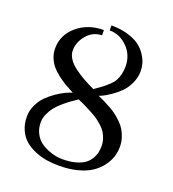

<svg xmlns="http://www.w3.org/2000/svg" viewBox="-129 -790 812 901"><g transform="rotate(20 277.0 -339.5)"><path d="M117.2 -149.9Q117.2 -120.1 129.2 -96.7Q141.1 -73.2 158.4 -59.8Q175.8 -46.4 198 -37.4Q220.2 -28.3 238 -25.1Q255.9 -22 271 -22Q309.1 -22 337.6 -30Q366.2 -38.1 382.3 -50.3Q398.4 -62.5 408.2 -79.6Q418 -96.7 420.9 -111.6Q423.8 -126.5 423.8 -143.1Q423.8 -161.6 418.2 -178.5Q412.6 -195.3 404.3 -208.5Q396 -221.7 380.9 -235.1Q365.7 -248.5 353.3 -257.3Q340.8 -266.1 319.3 -277.3L285.2 -294.9Q271.5 -301.8 248 -312Q228 -298.8 213.6 -288.3Q199.2 -277.8 179.4 -260.7Q159.7 -243.7 147.5 -227.8Q135.3 -211.9 126.2 -191.2Q117.2 -170.4 117.2 -149.9ZM401.9 -532.2Q401.9 -588.4 363.5 -627.2Q325.2 -666 273.9 -666V-690.9Q320.8 -690.9 357.7 -679.7Q394.5 -668.5 416.3 -651.9Q438 -635.3 451.9 -613.5Q465.8 -591.8 470.9 -572.8Q476.1 -553.7 476.1 -536.1Q476.1 -503.4 461.9 -473.6Q447.8 -443.8 428.5 -424.8Q409.2 -405.8 386.5 -390.4Q363.8 -375 350.3 -368.4Q336.9 -361.8 330.1 -359.9Q348.1 -352.1 361.3 -345.7Q374.5 -339.4 394.3 -328.4Q414.1 -317.4 428 -306.9Q441.9 -296.4 457.8 -281Q473.6 -265.6 483.2 -249.5Q492.7 -233.4 499.3 -212.6Q505.9 -191.9 505.9 -168.9Q505.9 -142.6 497.8 -117.7Q489.7 -92.8 471.4 -68.8Q453.1 -44.9 426.3 -27.1Q399.4 -9.3 358.2 1.5Q316.9 12.2 266.1 12.2Q234.4 12.2 204.8 7.6Q175.3 2.9 146 -9.3Q116.7 -21.5 95.2 -39.6Q73.7 -57.6 60.3 -87.2Q46.9 -116.7 46.9 -153.8Q46.9 -184.1 60.3 -212.2Q73.7 -240.2 93.3 -259.5Q112.8 -278.8 136.5 -294.9Q160.2 -311 178.7 -319.6Q197.3 -328.1 210.9 -332Q184.6 -345.7 166 -356.7Q147.5 -367.7 126.5 -384Q105.5 -400.4 92.5 -416.3Q79.6 -432.1 70.8 -453.6Q62 -475.1 62 -499Q62 -567.4 116 -612.8Q169.9 -658.2 248 -658.2V-631.8Q204.6 -631.8 173.8 -596.4Q143.1 -561 143.1 -519Q143.1 -498 155.8 -478.3Q168.5 -458.5 191.9 -440.9Q215.3 -423.3 239.5 -409.7Q263.7 -396 295.9 -380.9Q321.3 -398.4 335 -408.9Q348.6 -419.4 363.8 -433.8Q378.9 -448.2 385.7 -461.4Q392.6 -474.6 397.2 -492.4Q401.9 -510.3 401.9 -532.2Z"/></g></svg>

Font: Linux Biolinum G
Style: Regular
Weight: 400
Designer: Philipp H. Poll
Foundry: Philipp H. Poll
Version: Version 1.1.0 ; ttfautohint (v1.6)